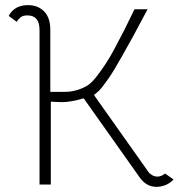

<svg xmlns="http://www.w3.org/2000/svg" viewBox="-20 -721 730 748"><path d="M87 -661Q69 -661 60 -653.5Q51 -646 45 -636L14 -659Q36 -701 89 -701Q128 -701 152 -676.5Q176 -652 176 -604V-363H232Q268 -363 302 -378Q320 -386 331 -395.5Q342 -405 354 -420Q395 -472 426 -531Q466 -605 504 -685H555Q495 -571 457 -505Q424 -446 404 -417Q400 -412 388 -395Q376 -378 367 -369Q358 -360 346 -351L557 -53Q562 -45 572 -39Q582 -33 593 -33Q609 -33 623 -45L656 -22Q644 -8 626 -0.5Q608 7 590 7Q550 7 524 -30L306 -338Q256 -323 220 -323Q207 -323 197 -324Q187 -325 178 -325V-2H134V-604Q134 -661 87 -661Z"/></svg>

Font: Bellota Light
Style: Regular
Weight: 300
Designer: Kemie Guaida
Foundry: Kemie Guaida
Version: Version 4.001